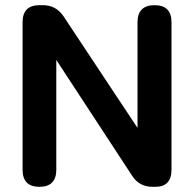

<svg xmlns="http://www.w3.org/2000/svg" viewBox="-20 -720 747 740"><path d="M132 0Q67 0 67 -66V-634Q67 -700 132 -700H146Q196 -700 225 -657L510 -227V-634Q510 -700 576 -700Q641 -700 641 -634V-66Q641 0 579 0H568Q516 0 489 -43L197 -489V-66Q197 0 132 0Z"/></svg>

Font: Zen Maru Gothic Black
Style: Regular
Weight: 900
Designer: Yoshimichi Ohira
Foundry: Positype
Version: Version 1.001